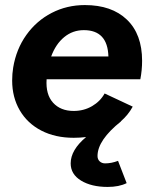

<svg xmlns="http://www.w3.org/2000/svg" viewBox="-20 -532 599 758"><path d="M28 -214Q28 -241 32 -265Q44 -338 84 -394Q124 -450 184 -481Q244 -512 315 -512Q421 -512 481 -454.5Q541 -397 541 -292Q541 -255 534 -219H164Q160 -159 189.5 -126.5Q219 -94 271 -94Q311 -94 343.5 -113Q376 -132 393 -163L504 -111Q486 -78 457 -53H458Q365 21 365 84Q365 97 373.5 105Q382 113 395 113Q420 113 446 103L480 191Q450 206 405 206Q341 206 300 181Q259 156 259 113Q259 60 320 9Q296 12 271 12Q198 12 143 -16.5Q88 -45 58 -96.5Q28 -148 28 -214ZM408 -309Q405 -413 311 -413Q267 -413 233.5 -385.5Q200 -358 182 -309Z"/></svg>

Font: Oak Sans
Style: Bold Italic
Weight: 700
Italic angle: -9.5°
Foundry: Erik Kennedy, Walven
Version: Version 1.000